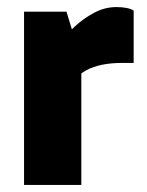

<svg xmlns="http://www.w3.org/2000/svg" viewBox="-20 -523 415 543"><path d="M168 -490 210 -353V0H48V-490ZM172 -258 146 -269V-397L156 -408Q168 -426 191.5 -448Q215 -470 245.5 -486.5Q276 -503 309 -503Q325 -503 338 -500.5Q351 -498 358 -493V-345H325Q263 -345 224.5 -324.5Q186 -304 172 -258Z"/></svg>

Font: Gabarito ExtraBold
Style: Regular
Weight: 800
Designer: Leandro Assis / Alvaro Franca / Felipe Casaprima
Foundry: Naipe Foundry
Version: Version 1.000